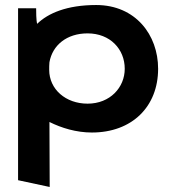

<svg xmlns="http://www.w3.org/2000/svg" viewBox="-20 -515 693 765"><path d="M610 -241C610 -376 520 -495 363 -495C246 -495 171 -462 128 -420C124 -435 124 -470 124 -482H52V203L178 230L177 -29C225 -5 284 13 346 13C506 13 610 -90 610 -241ZM176 -237C176 -247 176 -257 177 -267C189 -335 246 -382 329 -382C419 -382 477 -319 477 -241C477 -167 419 -102 329 -102C242 -102 176 -159 176 -237Z"/></svg>

Font: Bluebird
Style: Ext
Weight: 400
Designer: Jasper
Foundry: Cannot Into Space Fonts
Version: Version 0.98